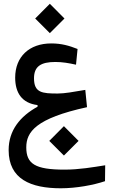

<svg xmlns="http://www.w3.org/2000/svg" viewBox="-20 -699 626 1031"><path d="M306.6 312C389.2 312 481.9 294.9 543.9 273.9L544.9 188.5C480 198.7 405.8 211.9 326.2 211.9C168.5 211.9 121.1 180.7 121.1 92.3C121.1 9.3 172.4 -63.5 447.3 -123.5L438 -216.3C373 -205.1 325.7 -196.8 290 -196.8C206.5 -196.8 162.6 -200.7 162.6 -278.8C162.6 -342.8 200.2 -366.2 276.9 -366.2C314.9 -366.2 348.6 -360.4 388.2 -351.6L396.5 -436C351.6 -453.6 310.5 -465.8 255.4 -465.8C136.7 -465.8 61.5 -394 61.5 -282.2C61.5 -201.2 97.2 -145 181.6 -134.8V-126C87.4 -74.2 26.4 1.5 26.4 106.9C26.4 263.2 145.5 312 306.6 312ZM323.2 136.2 401.9 57.6 323.2 -21.5 244.6 57.6ZM247.6 -521 326.2 -599.6 247.6 -678.7 168.9 -599.6Z"/></svg>

Font: Cascadia Mono NF
Style: Regular
Weight: 400
Monospace: yes
Designer: Aaron Bell
Foundry: Saja Typeworks
Version: Version 2404.023